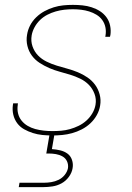

<svg xmlns="http://www.w3.org/2000/svg" viewBox="-20 -548 540 788"><path d="M195 8Q174 8 154 6Q134 4 115 -2Q96 -8 79 -17.5Q62 -27 50.5 -42.5Q39 -58 34.5 -77.5Q30 -97 33 -118Q33 -119 33.5 -120.5Q34 -122 34 -124H54Q53 -122 53 -121Q53 -120 53 -118Q50 -100 54 -83Q58 -66 68.5 -53Q79 -40 93.5 -31.5Q108 -23 124.5 -18.5Q141 -14 159 -12Q177 -10 195 -10Q213 -10 231 -11.5Q249 -13 267 -18Q285 -23 302.5 -31.5Q320 -40 334.5 -53Q349 -66 359 -83Q369 -100 372 -118Q376 -141 368 -162.5Q360 -184 345 -199.5Q330 -215 309.5 -225Q289 -235 267.5 -241.5Q246 -248 224 -254Q202 -260 181.5 -269Q161 -278 142.5 -290Q124 -302 111 -319.5Q98 -337 92.5 -359.5Q87 -382 91 -405Q94 -425 103.5 -443.5Q113 -462 128.5 -477Q144 -492 162.5 -502Q181 -512 200.5 -518Q220 -524 239.5 -526Q259 -528 279 -528Q299 -528 318.5 -526Q338 -524 356.5 -518Q375 -512 390.5 -502Q406 -492 417 -477Q428 -462 432 -442.5Q436 -423 433 -403Q432 -402 432 -400Q432 -398 431 -397H412Q412 -398 412.5 -399.5Q413 -401 413 -402Q416 -420 412.5 -436.5Q409 -453 399.5 -466Q390 -479 376 -487.5Q362 -496 346 -501Q330 -506 313 -508Q296 -510 279 -510Q261 -510 243.5 -508Q226 -506 208.5 -501Q191 -496 174.5 -487.5Q158 -479 144.5 -466Q131 -453 122 -436.5Q113 -420 110 -403Q106 -379 113.5 -357.5Q121 -336 136 -320.5Q151 -305 171.5 -295Q192 -285 213.5 -278.5Q235 -272 257 -266Q279 -260 299.5 -251.5Q320 -243 338.5 -230.5Q357 -218 370 -200.5Q383 -183 389 -160.5Q395 -138 391 -115Q388 -95 377.5 -76Q367 -57 351 -42Q335 -27 315.5 -17Q296 -7 276 -1.5Q256 4 235.5 6Q215 8 195 8ZM57 220 60 202H160Q175 202 190.5 199.5Q206 197 220.5 190Q235 183 245.5 170Q256 157 259 142Q261 127 255 114Q249 101 236.5 94Q224 87 209.5 84.5Q195 82 180 82H170L184 0H204L193 64Q210 65 227 69Q244 73 257 82.5Q270 92 275.5 108.5Q281 125 278 142Q275 161 262.5 178Q250 195 232.5 204.5Q215 214 195.5 217Q176 220 157 220Z"/></svg>

Font: Iosevka SS04 Thin Oblique
Style: Regular
Weight: 100
Italic angle: -9°
Monospace: yes
Designer: Belleve Invis
Foundry: Belleve Invis
Version: Version 19.0.0; ttfautohint (v1.8.4)